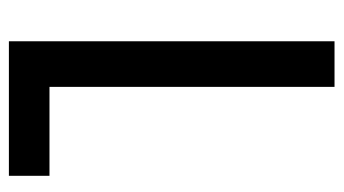

<svg xmlns="http://www.w3.org/2000/svg" viewBox="-186 -568 754 421"><g transform="rotate(90 190.5 -357.0)"><path d="M70 0H365V-89H170V-714H70Z"/></g></svg>

Font: Noto Sans Arabic ExtCond Med
Style: Regular
Weight: 500
Width: 2
Designer: Monotype Design Team, Nadine Chahine, Nizar Qandah and Khaled Hosny
Foundry: Monotype Imaging Inc.
Version: Version 2.012